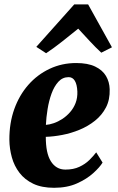

<svg xmlns="http://www.w3.org/2000/svg" viewBox="-20 -860 546 891"><path d="M456 -105.5Q443 -84 413 -56.8Q383 -29.5 337.5 -9Q292 11.5 231 11.5Q174 11.5 134.5 -7.2Q95 -26 70.5 -58Q46 -90 35 -129.8Q24 -169.5 23.5 -211Q23 -288.5 46.2 -353.5Q69.5 -418.5 111.5 -466.2Q153.5 -514 210.5 -540.8Q267.5 -567.5 333.5 -567.5Q387.5 -567.5 421.5 -551.2Q455.5 -535 471.8 -507.5Q488 -480 489 -446Q490.5 -397.5 471.8 -361.5Q453 -325.5 420.8 -299.8Q388.5 -274 349 -257.8Q309.5 -241.5 268.8 -233.8Q228 -226 192.5 -225Q192.5 -187.5 198.2 -159.2Q204 -131 215.8 -112Q227.5 -93 244.5 -83Q261.5 -73 283.5 -73Q321 -73 348.2 -85.8Q375.5 -98.5 394.5 -117.2Q413.5 -136 426.5 -153ZM298.5 -502Q270.5 -502 251 -480.8Q231.5 -459.5 219.2 -425.8Q207 -392 200.8 -353.5Q194.5 -315 193 -280.5Q209.5 -281.5 229.8 -288.5Q250 -295.5 269.5 -308.2Q289 -321 305.2 -339.5Q321.5 -358 330.8 -382Q340 -406 339 -435Q337.5 -468.5 327.2 -485.2Q317 -502 298.5 -502ZM194 -613 148.5 -642.5 324.5 -839.5H389L499.5 -640.5L450 -615.5Q423.5 -640 396.5 -669.2Q369.5 -698.5 343 -727Q306.5 -697.5 269 -667.8Q231.5 -638 194 -613Z"/></svg>

Font: Merriweather 28pt Black
Style: Italic
Weight: 900
Italic angle: -7.8°
Version: Version 2.101